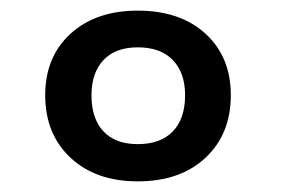

<svg xmlns="http://www.w3.org/2000/svg" viewBox="-20 -474 529 361"><path d="M65 -295Q65 -367 112.5 -410.5Q160 -454 239 -454Q319 -454 366.5 -410.5Q414 -367 414 -295Q414 -222 366.5 -177.5Q319 -133 239 -133Q160 -133 112.5 -177.5Q65 -222 65 -295ZM328 -295Q328 -337 305 -361Q282 -385 239 -385Q197 -385 174.5 -361Q152 -337 152 -295Q152 -251 174.5 -227Q197 -203 239 -203Q282 -203 305 -227Q328 -251 328 -295Z"/></svg>

Font: FiraGO
Style: Regular
Weight: 400
Designer: bBox Type
Foundry: bBox Type GmbH
Version: Version 1.001;April 20, 2020;FontCreator 12.0.0.2555 64-bit